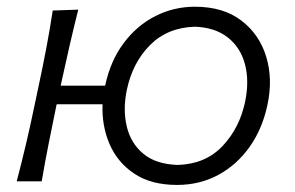

<svg xmlns="http://www.w3.org/2000/svg" viewBox="-20 -526 856 557"><path d="M28.5 0Q43 -55.5 55.2 -107.2Q67.5 -159 80 -219.5L90.5 -269Q104.5 -334.5 114.5 -387.2Q124.5 -440 133 -495.5L207 -498Q193.5 -444 181.5 -392Q169.5 -340 156 -277.5H285Q300.5 -350 339 -401.2Q377.5 -452.5 431 -479.5Q484.5 -506.5 545.5 -506.5Q627.5 -506.5 680 -466.5Q732.5 -426.5 752.2 -361.8Q772 -297 756 -222.5Q741.5 -153 704.8 -100.8Q668 -48.5 614 -19Q560 10.5 493.5 10.5Q419 10.5 370.2 -21.8Q321.5 -54 298.2 -107.2Q275 -160.5 277.5 -223.5H144.5L143.5 -219.5Q131 -159 120.8 -107.5Q110.5 -56 101 0ZM496 -47.5Q576 -50 625.5 -102.2Q675 -154.5 691 -230.5Q703.5 -290.5 690.8 -339.2Q678 -388 641 -417.2Q604 -446.5 545 -448.5Q465.5 -446 415 -395Q364.5 -344 348 -265.5Q336 -208 347.8 -159Q359.5 -110 396 -79.8Q432.5 -49.5 496 -47.5Z"/></svg>

Font: Commissioner Flair Light
Style: Italic
Weight: 300
Italic angle: -12°
Designer: Kostas Bartsokas
Foundry: Kostas Bartsokas
Version: Version 1.000; ttfautohint (v1.8.3)